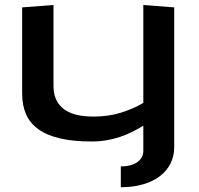

<svg xmlns="http://www.w3.org/2000/svg" viewBox="-20 -577 810 783"><path d="M198.2 -226.6Q198.2 -199.2 205.6 -179.4Q212.9 -159.7 225.6 -145.8Q238.3 -131.8 254.6 -123Q271 -114.3 289.1 -109.6Q307.1 -105 325.7 -103.3Q344.2 -101.6 361.3 -101.6Q423.3 -101.6 474.1 -117.7Q524.9 -133.8 564.5 -157.2V-556.6L690.4 -546.9V24.4Q690.4 59.1 675.8 88.9Q661.1 118.7 633.3 140.4Q605.5 162.1 564.9 174.3Q524.4 186.5 472.7 186.5V101.6Q492.2 101.6 508.8 97.7Q525.4 93.8 537.8 85.7Q550.3 77.6 557.4 65.7Q564.5 53.7 564.5 38.1V-64.5Q541.5 -50.3 517.8 -38.6Q494.1 -26.9 468.3 -18.3Q442.4 -9.8 414.1 -4.9Q385.7 0 354.5 0Q278.8 0 225.1 -12.5Q171.4 -24.9 137 -49.6Q102.5 -74.2 86.4 -110.8Q70.3 -147.5 70.3 -196.3V-546.9L198.2 -556.6Z"/></svg>

Font: Revalia
Style: Regular
Weight: 400
Designer: Johan Kallas, Mihkel Virkus
Foundry: Johan Kallas, Mihkel Virkus
Version: Version 1.001